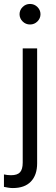

<svg xmlns="http://www.w3.org/2000/svg" viewBox="-40 -733 283 972"><path d="M112 -609Q90 -609 74.5 -624.5Q59 -640 59 -661Q59 -682 74.5 -697.5Q90 -713 112 -713Q134 -713 149.5 -697.5Q165 -682 165 -661Q165 -640 149.5 -624.5Q134 -609 112 -609ZM25 219Q13 219 1.5 217Q-10 215 -20 213V150Q-11 152 -2.5 153Q6 154 16 154Q48 154 61.5 139Q75 124 75 90V-488H148V94Q148 153 116.5 186Q85 219 25 219Z"/></svg>

Font: Red Hat Text
Style: Regular
Weight: 400
Designer: Pentagram, MCKL
Foundry: MCKL
Version: Version 1.030